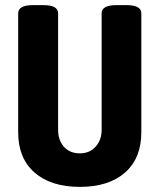

<svg xmlns="http://www.w3.org/2000/svg" viewBox="-20 -722 623 750"><path d="M51 -205V-670Q51 -702 109 -702H149Q207 -702 207 -670V-215Q207 -174 230 -148.5Q253 -123 292 -123Q330 -123 353.5 -149Q377 -175 377 -215V-670Q377 -702 435 -702H474Q532 -702 532 -670V-205Q532 -104 468.5 -48Q405 8 292 8Q179 8 115 -48Q51 -104 51 -205Z"/></svg>

Font: Asap Condensed
Style: Bold
Weight: 700
Designer: Pablo Cosgaya
Foundry: Omnibus-Type
Version: Version 1.010; ttfautohint (v1.8)